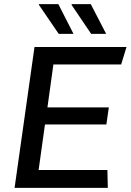

<svg xmlns="http://www.w3.org/2000/svg" viewBox="-20 -915 640 935"><path d="M51 0 148 -686H596L570 -601H240L211 -392H510L498 -309H199L168 -87H503L505 0ZM424 -750 328 -892 330 -895H422L497 -750ZM266 -750 169 -892 170 -895H264L338 -750Z"/></svg>

Font: Chivo Mono
Style: Italic
Weight: 400
Italic angle: -8.05°
Monospace: yes
Version: Version 1.008